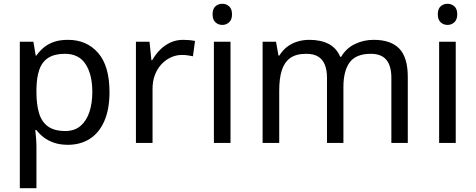

<svg xmlns="http://www.w3.org/2000/svg" viewBox="-20 -757 2519 1017"><path d="M340 -546Q439 -546 499.5 -477Q560 -408 560 -269Q560 -178 532.5 -115.5Q505 -53 455.5 -21.5Q406 10 339 10Q298 10 266 -1Q234 -12 211.5 -29.5Q189 -47 173 -68H167Q169 -51 171 -25Q173 1 173 20V240H85V-536H157L169 -463H173Q189 -486 211.5 -505Q234 -524 265.5 -535Q297 -546 340 -546ZM324 -472Q270 -472 237 -451.5Q204 -431 189 -390Q174 -349 173 -286V-269Q173 -203 187 -157Q201 -111 234.5 -87Q268 -63 326 -63Q375 -63 406.5 -90Q438 -117 453.5 -163.5Q469 -210 469 -270Q469 -362 433.5 -417Q398 -472 324 -472Z M950 -546Q965 -546 982.5 -544.5Q1000 -543 1013 -540L1002 -459Q989 -462 973.5 -464Q958 -466 944 -466Q913 -466 885 -453Q857 -440 835 -416.5Q813 -393 800.5 -360Q788 -327 788 -286V0H700V-536H772L782 -438H786Q803 -468 827 -492.5Q851 -517 882 -531.5Q913 -546 950 -546Z M1201 -536V0H1113V-536ZM1158 -737Q1178 -737 1193.5 -723.5Q1209 -710 1209 -681Q1209 -653 1193.5 -639Q1178 -625 1158 -625Q1136 -625 1121 -639Q1106 -653 1106 -681Q1106 -710 1121 -723.5Q1136 -737 1158 -737Z M1959 -546Q2050 -546 2095 -499.5Q2140 -453 2140 -349V0H2053V-345Q2053 -408 2026.5 -440Q2000 -472 1944 -472Q1866 -472 1832.5 -427Q1799 -382 1799 -296V0H1712V-345Q1712 -387 1700 -415.5Q1688 -444 1664 -458Q1640 -472 1602 -472Q1548 -472 1517 -449.5Q1486 -427 1472.5 -384Q1459 -341 1459 -278V0H1371V-536H1442L1455 -463H1460Q1477 -491 1501.5 -509.5Q1526 -528 1556 -537Q1586 -546 1618 -546Q1680 -546 1721.5 -524Q1763 -502 1782 -456H1787Q1814 -502 1860.5 -524Q1907 -546 1959 -546Z M2394 -536V0H2306V-536ZM2351 -737Q2371 -737 2386.5 -723.5Q2402 -710 2402 -681Q2402 -653 2386.5 -639Q2371 -625 2351 -625Q2329 -625 2314 -639Q2299 -653 2299 -681Q2299 -710 2314 -723.5Q2329 -737 2351 -737Z"/></svg>

Font: lguzrati25
Style: Book
Weight: 400
Designer: Jelle Bosma - Monotype Design Team, Universal Thirst
Foundry: Monotype Imaging Inc.
Version: Version 2.106